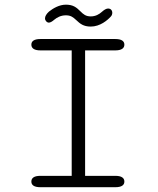

<svg xmlns="http://www.w3.org/2000/svg" viewBox="-20 -782 659 802"><path d="M359 -671C398.5 -671 429.5 -698 443 -713C447 -717 449 -723 449 -728.5C449 -740 441 -746.5 432 -746.5C423.5 -746.5 414.5 -740.5 405.5 -732.5C394.5 -722.5 379.5 -713.5 359 -713.5C338.5 -713.5 328.5 -722 315.5 -735C299.5 -751 285.5 -762.5 255.5 -762.5C227 -762.5 201.5 -747 184.5 -733.5C174 -724 168 -714 168 -705.5C168 -695.5 176 -687.5 184 -687.5C190 -687.5 198 -692 206.5 -699.5C218 -709 234 -718 255 -718C275 -718 284.5 -711 298.5 -698C314.5 -683 328.5 -671 359 -671ZM149 0H461.5C487.5 0 499.5 -8.5 499.5 -23.5C499.5 -39 487.5 -47.5 461.5 -47.5H335.5V-571.5H461.5C487.5 -571.5 499.5 -580.5 499.5 -595.5C499.5 -610.5 487.5 -619 461.5 -619H149C123 -619 111 -610.5 111 -595.5C111 -580.5 123 -571.5 149 -571.5H279.5V-47.5H149C123 -47.5 111 -39 111 -23.5C111 -8.5 123 0 149 0Z"/></svg>

Font: RTM Light Light
Style: Regular
Weight: 300
Designer: after Tyler Finck
Foundry: An Endless Supply
Version: Version 1.000;Glyphs 3.2.1 (3258)